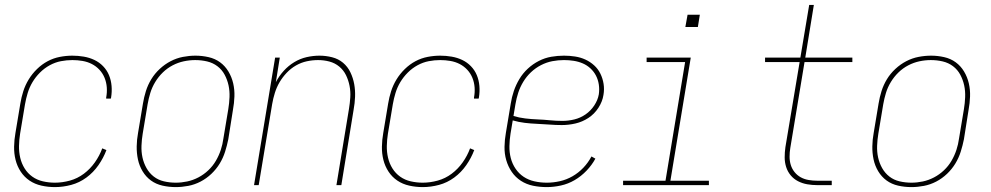

<svg xmlns="http://www.w3.org/2000/svg" viewBox="-20 -755 4040 783"><path d="M204 8Q176 8 149 2Q122 -4 100.5 -18.5Q79 -33 64.5 -55Q50 -77 43.5 -103Q37 -129 37.5 -157Q38 -185 43 -213L63 -333Q67 -358 75 -383Q83 -408 97 -431Q111 -454 131 -473.5Q151 -493 174.5 -505.5Q198 -518 224 -523Q250 -528 275 -528Q299 -528 322 -524Q345 -520 365 -510.5Q385 -501 400.5 -485Q416 -469 424.5 -448.5Q433 -428 435 -404.5Q437 -381 433 -357Q433 -356 432.5 -355Q432 -354 432 -353H413Q413 -354 413 -355Q413 -356 413 -357Q417 -378 415.5 -398.5Q414 -419 406.5 -437.5Q399 -456 385.5 -470.5Q372 -485 354.5 -494Q337 -503 316.5 -506.5Q296 -510 275 -510Q252 -510 228.5 -505.5Q205 -501 183 -489Q161 -477 143 -459Q125 -441 112.5 -420Q100 -399 93 -376Q86 -353 82 -330L62 -210Q58 -185 57.5 -160Q57 -135 62.5 -111.5Q68 -88 80.5 -68Q93 -48 112 -34.5Q131 -21 155 -15.5Q179 -10 204 -10Q234 -10 265 -18.5Q296 -27 322 -46.5Q348 -66 367 -93Q386 -120 397 -150L414 -143Q402 -111 381.5 -81.5Q361 -52 332.5 -31Q304 -10 270.5 -1Q237 8 204 8Z M697 8Q669 8 642.5 2Q616 -4 595.5 -19Q575 -34 561.5 -56.5Q548 -79 542.5 -105Q537 -131 537.5 -158.5Q538 -186 543 -213L563 -333Q567 -358 575 -383.5Q583 -409 597 -432Q611 -455 631.5 -474Q652 -493 676 -505.5Q700 -518 726 -523Q752 -528 777 -528Q804 -528 830.5 -522Q857 -516 877.5 -501Q898 -486 911.5 -463.5Q925 -441 931 -415Q937 -389 936 -361.5Q935 -334 930 -307L911 -187Q906 -162 898 -136.5Q890 -111 876 -88Q862 -65 842 -46Q822 -27 798 -14.5Q774 -2 748 3Q722 8 697 8ZM697 -10Q720 -10 743.5 -15Q767 -20 789 -31.5Q811 -43 829.5 -60.5Q848 -78 860.5 -99.5Q873 -121 880.5 -144Q888 -167 891 -190L911 -310Q915 -334 916 -359Q917 -384 912 -407Q907 -430 896 -450.5Q885 -471 866.5 -485Q848 -499 824.5 -504.5Q801 -510 776 -510Q753 -510 729.5 -505Q706 -500 684 -488.5Q662 -477 644 -459.5Q626 -442 613 -420.5Q600 -399 593 -376Q586 -353 582 -330L562 -210Q558 -186 557 -161Q556 -136 561 -113Q566 -90 577.5 -69.5Q589 -49 607 -35Q625 -21 648.5 -15.5Q672 -10 697 -10Z M1016 0 1102 -520H1121L1105 -420Q1118 -445 1137 -466Q1156 -487 1180 -501.5Q1204 -516 1230.5 -522Q1257 -528 1283 -528Q1309 -528 1334.5 -521.5Q1360 -515 1379 -499Q1398 -483 1409 -460Q1420 -437 1424.5 -412Q1429 -387 1428 -360.5Q1427 -334 1422 -307L1372 0H1352L1403 -310Q1407 -334 1408.5 -358Q1410 -382 1405.5 -405Q1401 -428 1391 -448.5Q1381 -469 1363.5 -483.5Q1346 -498 1323.5 -504Q1301 -510 1277 -510Q1254 -510 1231 -505Q1208 -500 1187 -488Q1166 -476 1149 -458Q1132 -440 1120 -419.5Q1108 -399 1101 -376.5Q1094 -354 1090 -331L1035 0Z M1704 8Q1676 8 1649 2Q1622 -4 1600.5 -18.5Q1579 -33 1564.5 -55Q1550 -77 1543.5 -103Q1537 -129 1537.5 -157Q1538 -185 1543 -213L1563 -333Q1567 -358 1575 -383Q1583 -408 1597 -431Q1611 -454 1631 -473.5Q1651 -493 1674.5 -505.5Q1698 -518 1724 -523Q1750 -528 1775 -528Q1799 -528 1822 -524Q1845 -520 1865 -510.5Q1885 -501 1900.5 -485Q1916 -469 1924.5 -448.5Q1933 -428 1935 -404.5Q1937 -381 1933 -357Q1933 -356 1932.5 -355Q1932 -354 1932 -353H1913Q1913 -354 1913 -355Q1913 -356 1913 -357Q1917 -378 1915.5 -398.5Q1914 -419 1906.5 -437.5Q1899 -456 1885.5 -470.5Q1872 -485 1854.5 -494Q1837 -503 1816.5 -506.5Q1796 -510 1775 -510Q1752 -510 1728.5 -505.5Q1705 -501 1683 -489Q1661 -477 1643 -459Q1625 -441 1612.5 -420Q1600 -399 1593 -376Q1586 -353 1582 -330L1562 -210Q1558 -185 1557.5 -160Q1557 -135 1562.5 -111.5Q1568 -88 1580.5 -68Q1593 -48 1612 -34.5Q1631 -21 1655 -15.5Q1679 -10 1704 -10Q1734 -10 1765 -18.5Q1796 -27 1822 -46.5Q1848 -66 1867 -93Q1886 -120 1897 -150L1914 -143Q1902 -111 1881.5 -81.5Q1861 -52 1832.5 -31Q1804 -10 1770.5 -1Q1737 8 1704 8Z M2210 8Q2181 8 2154 2.5Q2127 -3 2104.5 -17.5Q2082 -32 2067 -54Q2052 -76 2044.5 -102Q2037 -128 2037.5 -156.5Q2038 -185 2043 -213L2063 -333Q2067 -359 2075.5 -384Q2084 -409 2098 -432.5Q2112 -456 2132.5 -475Q2153 -494 2177.5 -506.5Q2202 -519 2228 -523.5Q2254 -528 2280 -528Q2303 -528 2325.5 -524.5Q2348 -521 2367.5 -512Q2387 -503 2403 -488.5Q2419 -474 2428.5 -454.5Q2438 -435 2441.5 -413Q2445 -391 2441 -368Q2437 -341 2420.5 -315.5Q2404 -290 2379.5 -274Q2355 -258 2327 -251.5Q2299 -245 2271 -245Q2246 -245 2220.5 -247Q2195 -249 2170 -250Q2145 -251 2120 -254Q2095 -257 2071 -264L2062 -210Q2058 -185 2057.5 -159.5Q2057 -134 2063 -110.5Q2069 -87 2082.5 -67Q2096 -47 2115.5 -34Q2135 -21 2159.5 -15.5Q2184 -10 2210 -10Q2236 -10 2263 -16Q2290 -22 2314.5 -36Q2339 -50 2359 -71Q2379 -92 2392 -117L2408 -108Q2394 -82 2372 -59Q2350 -36 2323.5 -20.5Q2297 -5 2267.5 1.5Q2238 8 2210 8ZM2274 -262Q2298 -262 2322.5 -268Q2347 -274 2368 -288.5Q2389 -303 2403.5 -325Q2418 -347 2422 -370Q2425 -391 2422 -410.5Q2419 -430 2410.5 -446.5Q2402 -463 2388 -476Q2374 -489 2356.5 -496.5Q2339 -504 2319.5 -507Q2300 -510 2280 -510Q2256 -510 2232.5 -505.5Q2209 -501 2186.5 -489.5Q2164 -478 2145.5 -460.5Q2127 -443 2114 -421.5Q2101 -400 2093.5 -377Q2086 -354 2082 -330L2074 -282Q2097 -275 2122 -272Q2147 -269 2172.5 -268Q2198 -267 2223 -264.5Q2248 -262 2274 -262Z M2521 0V-18H2694L2774 -502H2617V-520H2797L2714 -18H2871V0ZM2775 -645 2784 -695H2834L2826 -645Z M3313 0Q3292 0 3272 -3.5Q3252 -7 3234.5 -16Q3217 -25 3204.5 -40Q3192 -55 3186 -74Q3180 -93 3180 -113.5Q3180 -134 3183 -155L3241 -502H3100V-520H3244L3280 -735H3299L3264 -520H3456V-502H3261L3203 -152Q3200 -134 3200 -116Q3200 -98 3205 -82Q3210 -66 3220.5 -53Q3231 -40 3245.5 -32Q3260 -24 3277.5 -21Q3295 -18 3313 -18H3372V0Z M3697 8Q3669 8 3642.5 2Q3616 -4 3595.5 -19Q3575 -34 3561.5 -56.5Q3548 -79 3542.5 -105Q3537 -131 3537.5 -158.5Q3538 -186 3543 -213L3563 -333Q3567 -358 3575 -383.5Q3583 -409 3597 -432Q3611 -455 3631.5 -474Q3652 -493 3676 -505.5Q3700 -518 3726 -523Q3752 -528 3777 -528Q3804 -528 3830.5 -522Q3857 -516 3877.5 -501Q3898 -486 3911.5 -463.5Q3925 -441 3931 -415Q3937 -389 3936 -361.5Q3935 -334 3930 -307L3911 -187Q3906 -162 3898 -136.5Q3890 -111 3876 -88Q3862 -65 3842 -46Q3822 -27 3798 -14.5Q3774 -2 3748 3Q3722 8 3697 8ZM3697 -10Q3720 -10 3743.5 -15Q3767 -20 3789 -31.5Q3811 -43 3829.5 -60.5Q3848 -78 3860.5 -99.5Q3873 -121 3880.5 -144Q3888 -167 3891 -190L3911 -310Q3915 -334 3916 -359Q3917 -384 3912 -407Q3907 -430 3896 -450.5Q3885 -471 3866.5 -485Q3848 -499 3824.5 -504.5Q3801 -510 3776 -510Q3753 -510 3729.5 -505Q3706 -500 3684 -488.5Q3662 -477 3644 -459.5Q3626 -442 3613 -420.5Q3600 -399 3593 -376Q3586 -353 3582 -330L3562 -210Q3558 -186 3557 -161Q3556 -136 3561 -113Q3566 -90 3577.5 -69.5Q3589 -49 3607 -35Q3625 -21 3648.5 -15.5Q3672 -10 3697 -10Z"/></svg>

Font: Iosevka SS04 Thin
Style: Italic
Weight: 100
Italic angle: -9°
Monospace: yes
Designer: Belleve Invis
Foundry: Belleve Invis
Version: Version 19.0.0; ttfautohint (v1.8.4)